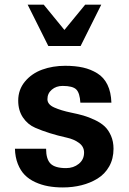

<svg xmlns="http://www.w3.org/2000/svg" viewBox="-20 -800 559 834"><path d="M419.9 -779.8 330.1 -600.1H189.9L100.1 -779.8H169.9L259.8 -669.9L350.1 -779.8ZM252 -426.8Q224.1 -426.8 205.1 -410.6Q186 -394.5 186 -369.1Q186 -346.2 215.8 -333Q245.6 -319.8 288.1 -311Q319.3 -304.7 342.3 -298.1Q365.2 -291.5 391.6 -279.1Q418 -266.6 434.6 -251Q451.2 -235.4 462.2 -210.2Q473.1 -185.1 473.1 -153.8Q473.1 -110.4 454.3 -77.1Q435.5 -43.9 403.8 -24.4Q372.1 -4.9 334 4.6Q295.9 14.2 252.9 14.2Q218.8 14.2 189.2 8.8Q159.7 3.4 133.1 -8.8Q106.4 -21 87.6 -40Q68.8 -59.1 57.4 -88.1Q45.9 -117.2 44.9 -153.8H180.2Q180.2 -108.4 199.7 -89.1Q219.2 -69.8 267.1 -69.8Q299.3 -69.8 322.3 -88.4Q345.2 -106.9 345.2 -137.2Q345.2 -163.1 323.2 -179.2Q301.3 -195.3 270 -202.1Q190.9 -219.7 132.8 -245.1Q100.1 -259.3 79.6 -289.8Q59.1 -320.3 59.1 -362.8Q59.1 -410.6 88.4 -445.8Q117.7 -481 163.3 -497.6Q209 -514.2 263.2 -514.2Q307.1 -514.2 340.8 -506.6Q374.5 -499 402.8 -481.4Q431.2 -463.9 446.8 -431.9Q462.4 -399.9 463.9 -354H329.1Q326.7 -396 311.3 -411.4Q295.9 -426.8 252 -426.8Z"/></svg>

Font: Perun
Style: Bold
Weight: 700
Foundry: Copyright (c) Stefan Peev, Context Ltd, 2016
Version: Version 1.0000